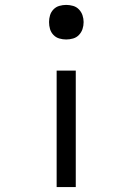

<svg xmlns="http://www.w3.org/2000/svg" viewBox="-20 -548 540 783"><path d="M250 -387Q236 -387 222 -391Q208 -395 198 -405.5Q188 -416 184 -429.5Q180 -443 180 -458Q180 -472 184 -485.5Q188 -499 198 -509.5Q208 -520 222 -524Q236 -528 250 -528Q264 -528 278 -524Q292 -520 302 -509.5Q312 -499 316.5 -485.5Q321 -472 321 -458Q321 -443 316.5 -429.5Q312 -416 302 -405.5Q292 -395 278 -391Q264 -387 250 -387ZM211 215V-260H289V215Z"/></svg>

Font: Iosevka srxl
Style: Regular
Weight: 400
Monospace: yes
Designer: Belleve Invis
Foundry: Belleve Invis
Version: Version 33.0.1; ttfautohint (v1.8.3)